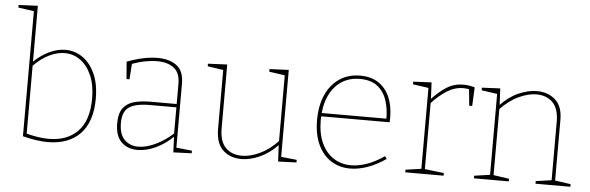

<svg xmlns="http://www.w3.org/2000/svg" viewBox="-49 -928 3371 1097"><g transform="rotate(5 1636.5 -379.5)"><path d="M251 6Q219 6 183 0.5Q147 -5 108 -15V-741L117 -731L18 -745V-760L128 -765V-437L124 -441Q170 -485 217 -506.5Q264 -528 307 -528Q362 -528 406.5 -497Q451 -466 477.5 -407.5Q504 -349 504 -265Q504 -197 486.5 -146Q469 -95 436 -61.5Q403 -28 356.5 -11Q310 6 251 6ZM255 -13Q362 -13 422.5 -76Q483 -139 483 -264Q483 -342 459 -396.5Q435 -451 395 -480Q355 -509 305 -509Q262 -509 215.5 -486.5Q169 -464 124 -417L128 -432V-22L123 -33Q197 -13 255 -13Z M987 -19 980 -27 1077 -17V-2L972 2L968 -94L972 -91Q926 -45 871.5 -19.5Q817 6 766 6Q709 6 673.5 -29Q638 -64 638 -136Q638 -195 662 -225Q686 -255 726.5 -265Q767 -275 816 -275H974L967 -268V-391Q967 -454 931 -481.5Q895 -509 835 -509Q802 -509 764 -501.5Q726 -494 686 -479L693 -490L686 -392H669L661 -491Q708 -509 752.5 -518.5Q797 -528 836 -528Q904 -528 945.5 -497Q987 -466 987 -394ZM659 -140Q659 -75 690 -44Q721 -13 769 -13Q814 -13 868 -38.5Q922 -64 972 -110L967 -99V-263L974 -256H818Q733 -256 696 -230.5Q659 -205 659 -140Z M1363 6Q1297 6 1256 -33Q1215 -72 1215 -154V-499L1222 -491L1125 -505V-520L1235 -525V-159Q1235 -84 1270 -48.5Q1305 -13 1364 -13Q1411 -13 1465.5 -38.5Q1520 -64 1572 -119L1568 -108V-500L1575 -491L1478 -505V-520L1588 -525V-23L1581 -27L1678 -17V-2L1573 2L1568 -98L1572 -95Q1522 -43 1467 -18.5Q1412 6 1363 6Z M1986 6Q1925 6 1877 -24Q1829 -54 1801.5 -112.5Q1774 -171 1774 -254Q1774 -337 1801.5 -398.5Q1829 -460 1879.5 -494Q1930 -528 1998 -528Q2061 -528 2103.5 -499.5Q2146 -471 2167.5 -421Q2189 -371 2189 -305Q2189 -300 2189 -294Q2189 -288 2188 -277H1783V-296H2177L2168 -290Q2169 -349 2153 -399Q2137 -449 2099.5 -479Q2062 -509 1998 -509Q1935 -509 1889.5 -477.5Q1844 -446 1819.5 -389Q1795 -332 1795 -256Q1795 -178 1820 -124Q1845 -70 1889 -41.5Q1933 -13 1989 -13Q2032 -13 2080.5 -30Q2129 -47 2179 -82L2190 -67Q2136 -30 2084.5 -12Q2033 6 1986 6Z M2302 0V-15L2399 -29L2392 -21V-499L2399 -491L2302 -505V-520L2407 -525L2412 -424L2408 -427Q2451 -474 2494 -501Q2537 -528 2589 -528Q2621 -528 2655 -518L2650 -411H2633L2623 -512L2628 -504Q2619 -506 2609.5 -507Q2600 -508 2591 -508Q2542 -508 2497 -479.5Q2452 -451 2408 -403L2412 -414V-21L2405 -29L2522 -15V0Z M2696 0V-15L2793 -29L2786 -21V-499L2793 -491L2696 -505V-520L2801 -525L2806 -424L2802 -427Q2852 -480 2907 -504Q2962 -528 3011 -528Q3077 -528 3119 -489Q3161 -450 3159 -368V-21L3152 -29L3249 -15V0H3049V-15L3146 -29L3139 -21V-363Q3139 -438 3104 -473.5Q3069 -509 3010 -509Q2964 -509 2909 -483.5Q2854 -458 2802 -403L2806 -414V-21L2799 -29L2896 -15V0Z"/></g></svg>

Font: Bitter Thin
Style: Regular
Weight: 100
Designer: Sol Matas, and Bitter project Authors
Foundry: Sol Matas
Version: Version 2.002